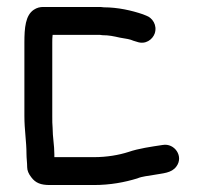

<svg xmlns="http://www.w3.org/2000/svg" viewBox="-20 -520 583 551"><path d="M131 -153C130 -162 130 -174 130 -187V-398C130 -405 130 -412 131 -420H259C265 -420 270 -420 274 -419C293 -419 306 -416 324 -412C336 -410 337 -410 347 -408C353 -407 358 -405 363 -403L373 -400C398 -391 418 -407 424 -424C432 -448 417 -469 400 -475L390 -479C358 -490 318 -499 278 -499C273 -500 267 -500 260 -500H104C95 -500 86 -498 77 -492C53 -476 50 -440 50 -398V-187C50 -147 56 -114 56 -78C56 -66 58 -53 58 -40C58 -31 62 -21 70 -11C82 5 97 11 123 11H249C297 11 338 3 374 -8C388 -14 405 -15 421 -18C448 -23 472 -23 486 -42C508 -71 481 -110 447 -104C414 -99 378 -94 349 -84C321 -75 287 -69 249 -69H136V-77C136 -103 131 -127 131 -153Z"/></svg>

Font: Electronic
Style: ExBd
Weight: 800
Version: Version 1.011